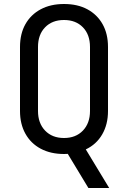

<svg xmlns="http://www.w3.org/2000/svg" viewBox="-20 -760 640 960"><path d="M422 180 315 3 325 9Q321 9 314.5 9.5Q308 10 300 10Q233 10 183.5 -16.5Q134 -43 107 -91.5Q80 -140 80 -205V-525Q80 -591 107 -639Q134 -687 183.5 -713.5Q233 -740 300 -740Q368 -740 417 -713.5Q466 -687 493 -639Q520 -591 520 -525V-205Q520 -138 491 -88Q462 -38 409 -13L526 180ZM300 -70Q359 -70 394.5 -107Q430 -144 430 -205V-525Q430 -587 394.5 -623.5Q359 -660 300 -660Q241 -660 205.5 -623.5Q170 -587 170 -525V-205Q170 -144 205.5 -107Q241 -70 300 -70Z"/></svg>

Font: Atlassian Mono
Style: Regular
Weight: 400
Monospace: yes
Designer: Philipp Nurullin, Konstantin Bulenkov
Foundry: Modifications by Atlassian Pty Ltd, manufactured by JetBrains
Version: Version 2.304